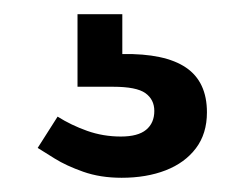

<svg xmlns="http://www.w3.org/2000/svg" viewBox="-20 -20 351 270"><path d="M151 230Q121 230 97 221.5Q73 213 57 203Q41 193 33 188L61 144Q80 156 102.5 164Q125 172 150 172Q174 172 185.5 162.5Q197 153 197 136Q197 120 184.5 111Q172 102 139 102H89V0H152V56Q212 55 241.5 75Q271 95 271 138Q271 168 255.5 188.5Q240 209 213 219.5Q186 230 151 230Z"/></svg>

Font: Podkova SemiBold
Style: Regular
Weight: 600
Designer: Ilya Yudin
Foundry: Cyreal (www.cyreal.org)
Version: Version 2.103